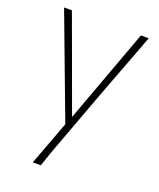

<svg xmlns="http://www.w3.org/2000/svg" viewBox="-136 -614 741 897"><g transform="rotate(20 234.0 -165.0)"><path d="M176 200H136L218 -19L26 -530H65L236 -62L408 -530H447Q384 -365 323 -202Q262 -39 201 127Z"/></g></svg>

Font: Tanohe Sans ExtraLight
Style: Regular
Weight: 250
Designer: Village Type and Design LLC & Cristiano Sobral
Foundry: Cooper Hewitt Smithsonian Design Museum
Version: Version 1.00;May 30, 2020;FontCreator 12.0.0.2522 64-bit; tt